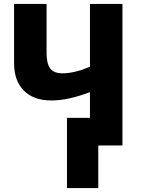

<svg xmlns="http://www.w3.org/2000/svg" viewBox="-20 -734 714 969"><path d="M598 0H476V215H318V-139H434V-269Q378 -248 330.5 -237.5Q283 -227 239 -227Q150 -227 100.5 -276.5Q51 -326 51 -416V-714H215V-466Q215 -414 233 -389Q251 -364 296 -364Q355 -364 434 -397V-714H598Z"/></svg>

Font: Noto Sans SemiCondensed ExtraBold
Style: Regular
Weight: 800
Width: 4
Designer: Monotype Design Team
Foundry: Monotype Imaging Inc.
Version: Version 2.013; ttfautohint (v1.8.4.7-5d5b)